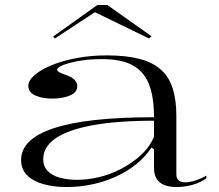

<svg xmlns="http://www.w3.org/2000/svg" viewBox="-20 -738 880 773"><path d="M410 -515Q488 -515 541.5 -501Q595 -487 628 -457.5Q661 -428 675.5 -381.5Q690 -335 690 -272V-36Q690 -19 700 -11.5Q710 -4 725 -4Q744 -4 767 -11.5Q790 -19 811 -31V-20Q796 -9 776 -1Q756 7 734.5 11Q713 15 692 15Q646 15 623 -4Q600 -23 600 -63Q600 -90 600 -103Q600 -116 600 -123Q600 -130 600 -137L590 -144Q564 -105 526 -75Q488 -45 442.5 -25Q397 -5 347.5 5Q298 15 248 15Q196 15 155 3.5Q114 -8 89.5 -32Q65 -56 65 -94Q65 -179 198.5 -222.5Q332 -266 600 -266Q600 -348 579.5 -399.5Q559 -451 513.5 -475.5Q468 -500 391 -500Q338 -500 297 -492.5Q256 -485 233 -475.5Q210 -466 210 -457Q210 -452 219 -447Q228 -442 251 -434Q291 -419 291 -391Q291 -366 261.5 -353.5Q232 -341 190 -341Q151 -341 122.5 -353.5Q94 -366 94 -392Q94 -414 119.5 -436Q145 -458 189 -476Q233 -494 290 -504.5Q347 -515 410 -515ZM600 -252Q451 -252 351.5 -233.5Q252 -215 203 -180.5Q154 -146 154 -97Q154 -68 172 -49.5Q190 -31 221.5 -22.5Q253 -14 290 -14Q331 -14 377 -24.5Q423 -35 466.5 -57.5Q510 -80 545.5 -112Q581 -144 600 -187ZM201 -583 194 -591 372 -718H412L590 -592L580 -583L362 -689Z"/></svg>

Font: Kalnia SemiExpanded Light
Style: Regular
Weight: 300
Width: 6
Designer: Frida Medrano
Foundry: Frida Medrano
Version: Version 1.105